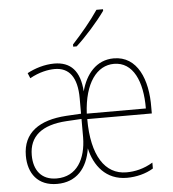

<svg xmlns="http://www.w3.org/2000/svg" viewBox="-54 -814 789 874"><g transform="rotate(-5 340.5 -377.0)"><path d="M449 -757V-764H419C386 -715 344 -665 299 -616V-606H315C358 -645 415 -709 449 -757ZM478 -537C398 -537 349 -476 329 -399C323 -493 281 -537 206 -537C162 -537 117 -523 82 -504L92 -480C135 -504 176 -512 206 -512C271 -512 308 -467 308 -369V-299L239 -295C117 -287 41 -236 41 -130C41 -49 84 10 172 10C260 10 311 -48 325 -139C343 -59 395 10 491 10C534 10 578 -1 612 -22V-49C571 -24 529 -15 491 -15C393 -15 334 -105 334 -272H629V-299C631 -427 586 -537 478 -537ZM477 -512C564 -512 605 -421 604 -297H334C341 -437 399 -512 477 -512ZM239 -271 308 -275V-191C307 -93 265 -15 172 -15C102 -15 68 -62 68 -130C68 -216 125 -264 239 -271Z"/></g></svg>

Font: Noto Sans Condensed Thin
Style: Regular
Weight: 100
Width: 3
Designer: Monotype Design Team
Foundry: Monotype Imaging Inc.
Version: Version 2.013